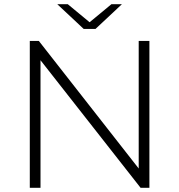

<svg xmlns="http://www.w3.org/2000/svg" viewBox="-20 -895 854 915"><path d="M641 -700H692V0H650L173 -608V0H122V-700H165L641 -92ZM511 -875H561L435 -757H379L253 -875H303L407 -789Z"/></svg>

Font: Montserrat Light Alt1
Style: Light
Weight: 500
Designer: Differentunic
Foundry: Julieta Ulanovsky
Version: 0.1